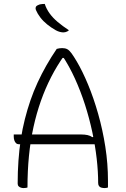

<svg xmlns="http://www.w3.org/2000/svg" viewBox="-20 -955 640 978"><path d="M50 -270H394Q411 -270 425.5 -267Q440 -264 451 -256L473 -268V-220H78Q68 -220 62 -225.5Q56 -231 53 -240Q50 -249 50 -260ZM120 0Q117 1 112.5 2Q108 3 100 3Q94 3 87 1Q80 -1 75 -6Q70 -11 70 -20Q70 -80 74 -136.5Q78 -193 86 -245.5Q94 -298 106.5 -347.5Q119 -397 135 -443.5Q151 -490 171.5 -534.5Q192 -579 216.5 -622Q241 -665 269 -706Q277 -708 283 -709Q289 -710 297 -710Q312 -710 322.5 -704.5Q333 -699 344 -684Q355 -669 371 -642Q400 -593 428.5 -524.5Q457 -456 480 -375Q503 -294 516.5 -207.5Q530 -121 530 -34Q530 -23 530 -15.5Q530 -8 530 0Q526 1 522.5 2Q519 3 514 3Q505 3 497 1Q489 -1 484.5 -7Q480 -13 480 -23Q480 -81 472.5 -147Q465 -213 450 -283Q435 -353 413 -421.5Q391 -490 362 -554Q333 -618 297 -672L316 -660H287L307 -672Q270 -620 240.5 -562.5Q211 -505 188.5 -441.5Q166 -378 150.5 -307.5Q135 -237 127.5 -160.5Q120 -84 120 0ZM208 -935Q216 -910 232.5 -887Q249 -864 274 -843Q299 -822 331 -801Q327 -797 322 -794.5Q317 -792 312 -791Q307 -790 302 -790Q295 -790 285 -792.5Q275 -795 264 -801Q241 -814 220.5 -830.5Q200 -847 185.5 -866Q171 -885 163 -904Q160 -911 162 -918Q164 -925 174 -929Q180 -932 185 -933Q190 -934 195.5 -934.5Q201 -935 208 -935Z"/></svg>

Font: Recursive Monospace Casual Light
Style: Regular
Weight: 300
Version: Version 1.047